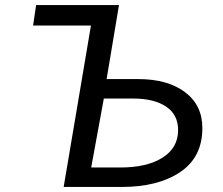

<svg xmlns="http://www.w3.org/2000/svg" viewBox="-20 -740 882 760"><path d="M340 -639H111L123 -720H451L402 -427H527Q643 -427 712 -375.5Q781 -324 781 -233Q781 -118 693.5 -59Q606 0 462 0H232ZM685 -225Q685 -286 637.5 -318Q590 -350 506 -350H391L341 -77H456Q562 -77 623.5 -116Q685 -155 685 -225Z"/></svg>

Font: Nebula Sans Medium
Style: Regular
Weight: 500
Italic angle: -9°
Designer: Paul D. Hunt for Adobe (as Source Sans)
Foundry: Nebula Entertainment & Broadcasting LLC
Version: Version 1.010